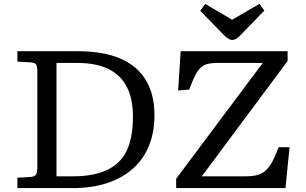

<svg xmlns="http://www.w3.org/2000/svg" viewBox="-20 -962 1565 982"><path d="M69 0V-53L137 -57Q158 -59 164.5 -69.5Q171 -80 171 -108V-596Q171 -622 164.5 -632Q158 -642 135 -643L69 -647V-700H381Q457 -700 519 -686.5Q581 -673 628 -646.5Q675 -620 706.5 -580.5Q738 -541 754 -489Q770 -437 770 -372Q770 -284 741 -214.5Q712 -145 657.5 -97.5Q603 -50 526 -25Q449 0 353 0ZM351 -60Q432 -60 490 -78Q548 -96 586 -132.5Q624 -169 642 -227Q660 -285 660 -364Q660 -457 628.5 -518Q597 -579 534 -609.5Q471 -640 376 -640H269V-60Q281 -60 305 -60Q329 -60 351 -60ZM881 0V-48L1324 -640H1089Q1063 -640 1043.5 -635.5Q1024 -631 1008 -617Q992 -603 978 -576Q964 -549 948 -504L891 -499L904 -700H1451V-650L1012 -60H1233Q1266 -60 1291 -65.5Q1316 -71 1335 -86.5Q1354 -102 1370.5 -131.5Q1387 -161 1405 -209H1461L1440 0ZM1167 -758Q1157 -758 1147 -764.5Q1137 -771 1122 -786L1004 -907L1030 -942L1167 -861L1307 -942L1332 -908L1208 -780Q1199 -770 1189 -764Q1179 -758 1167 -758Z"/></svg>

Font: Literata Variable Black
Style: Regular
Weight: 900
Designer: Latin by Veronika Burian and Jose Scaglione. Greek by Irene Vlachou. Cyrillic by Vera Evstafieva.
Foundry: TypeTogether
Version: Version 3.021